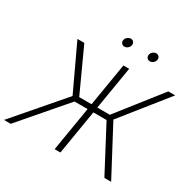

<svg xmlns="http://www.w3.org/2000/svg" viewBox="-210 -1109 1312 1307"><g transform="rotate(30 446.0 -455.5)"><path d="M546.9 -727.5 426.3 0H380.9L501.5 -727.5ZM-17.1 0 305.7 -374.5 140.1 -727.5H194.3L348.6 -390.6H589.4L854.5 -727.5H908.7L626.5 -374.5L825.2 0H772L587.9 -348.6H335.9L35.6 0ZM643.1 -841.8Q628.4 -841.8 620.1 -852.1Q611.8 -862.3 614.3 -876.5Q616.2 -890.6 628.2 -900.9Q640.1 -911.1 654.8 -911.1Q668.9 -911.1 677 -901.1Q685.1 -891.1 683.1 -876.5Q680.7 -862.3 668.9 -852.1Q657.2 -841.8 643.1 -841.8ZM442.9 -841.8Q428.7 -841.8 420.2 -852.1Q411.6 -862.3 414.1 -876.5Q416.5 -890.6 428.5 -900.9Q440.4 -911.1 454.6 -911.1Q468.8 -911.1 477.1 -901.1Q485.4 -891.1 482.9 -876.5Q481 -862.3 469 -852.1Q457 -841.8 442.9 -841.8Z"/></g></svg>

Font: Inter 17pt ExtraLight
Style: Italic
Weight: 250
Italic angle: -9.3988°
Version: Version 4.001;git-66647c0bb